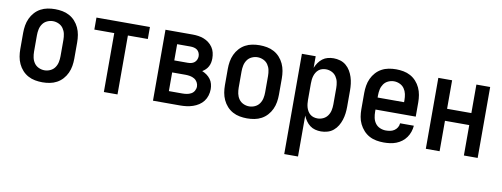

<svg xmlns="http://www.w3.org/2000/svg" viewBox="-61 -849 3622 1386"><g transform="rotate(10 1750.0 -156.5)"><path d="M250 8Q223 8 196 3Q169 -2 145 -15Q121 -28 102.5 -48.5Q84 -69 72.5 -94Q61 -119 56.5 -146Q52 -173 52 -200V-320Q52 -347 56.5 -374Q61 -401 72.5 -426Q84 -451 102.5 -471.5Q121 -492 145 -505Q169 -518 196 -523Q223 -528 250 -528Q277 -528 304 -523Q331 -518 355 -505Q379 -492 397.5 -471.5Q416 -451 427.5 -426Q439 -401 443.5 -374Q448 -347 448 -320V-200Q448 -173 443.5 -146Q439 -119 427.5 -94Q416 -69 397.5 -48.5Q379 -28 355 -15Q331 -2 304 3Q277 8 250 8ZM250 -80Q272 -80 292.5 -89.5Q313 -99 325.5 -117Q338 -135 342.5 -156.5Q347 -178 347 -200V-320Q347 -342 342.5 -363.5Q338 -385 325.5 -403Q313 -421 292.5 -430.5Q272 -440 250 -440Q228 -440 207.5 -430.5Q187 -421 174.5 -403Q162 -385 157.5 -363.5Q153 -342 153 -320V-200Q153 -178 157.5 -156.5Q162 -135 174.5 -117Q187 -99 207.5 -89.5Q228 -80 250 -80Z M700 0V-432H554V-520H946V-432H800V0Z M1060 0V-520H1259Q1280 -520 1301 -517Q1322 -514 1341.5 -506.5Q1361 -499 1378 -486Q1395 -473 1407 -455.5Q1419 -438 1424 -417Q1429 -396 1429 -375Q1429 -359 1426 -344Q1423 -329 1415.5 -315Q1408 -301 1397 -290.5Q1386 -280 1373 -272Q1391 -265 1407 -253.5Q1423 -242 1434.5 -226.5Q1446 -211 1451 -192Q1456 -173 1456 -154Q1456 -130 1449 -107Q1442 -84 1428 -65.5Q1414 -47 1394 -34Q1374 -21 1351.5 -13.5Q1329 -6 1305.5 -3Q1282 0 1259 0ZM1161 -313H1259Q1272 -313 1285 -316Q1298 -319 1308 -327Q1318 -335 1323.5 -347.5Q1329 -360 1329 -373Q1329 -386 1323.5 -398.5Q1318 -411 1308 -418.5Q1298 -426 1285 -429Q1272 -432 1259 -432H1161ZM1161 -88H1259Q1275 -88 1291.5 -90.5Q1308 -93 1323 -101Q1338 -109 1346.5 -124Q1355 -139 1355 -156Q1355 -172 1346.5 -187Q1338 -202 1323.5 -210.5Q1309 -219 1292 -222Q1275 -225 1259 -225H1161Z M1750 8Q1723 8 1696 3Q1669 -2 1645 -15Q1621 -28 1602.5 -48.5Q1584 -69 1572.5 -94Q1561 -119 1556.5 -146Q1552 -173 1552 -200V-320Q1552 -347 1556.5 -374Q1561 -401 1572.5 -426Q1584 -451 1602.5 -471.5Q1621 -492 1645 -505Q1669 -518 1696 -523Q1723 -528 1750 -528Q1777 -528 1804 -523Q1831 -518 1855 -505Q1879 -492 1897.5 -471.5Q1916 -451 1927.5 -426Q1939 -401 1943.5 -374Q1948 -347 1948 -320V-200Q1948 -173 1943.5 -146Q1939 -119 1927.5 -94Q1916 -69 1897.5 -48.5Q1879 -28 1855 -15Q1831 -2 1804 3Q1777 8 1750 8ZM1750 -80Q1772 -80 1792.5 -89.5Q1813 -99 1825.5 -117Q1838 -135 1842.5 -156.5Q1847 -178 1847 -200V-320Q1847 -342 1842.5 -363.5Q1838 -385 1825.5 -403Q1813 -421 1792.5 -430.5Q1772 -440 1750 -440Q1728 -440 1707.5 -430.5Q1687 -421 1674.5 -403Q1662 -385 1657.5 -363.5Q1653 -342 1653 -320V-200Q1653 -178 1657.5 -156.5Q1662 -135 1674.5 -117Q1687 -99 1707.5 -89.5Q1728 -80 1750 -80Z M2060 215V-520H2161V-435Q2169 -455 2181.5 -473Q2194 -491 2211 -504Q2228 -517 2249 -522.5Q2270 -528 2292 -528Q2316 -528 2340 -521Q2364 -514 2383 -498Q2402 -482 2414.5 -461Q2427 -440 2434.5 -416.5Q2442 -393 2445 -368.5Q2448 -344 2448 -320V-200Q2448 -176 2445 -151.5Q2442 -127 2434.5 -103.5Q2427 -80 2414.5 -59Q2402 -38 2383 -22Q2364 -6 2340 1Q2316 8 2292 8Q2270 8 2249 2.5Q2228 -3 2211 -16Q2194 -29 2181.5 -47Q2169 -65 2161 -85V215ZM2251 -80Q2273 -80 2293 -89.5Q2313 -99 2325.5 -117Q2338 -135 2342.5 -156.5Q2347 -178 2347 -200V-320Q2347 -342 2342.5 -363.5Q2338 -385 2325.5 -403Q2313 -421 2293 -430.5Q2273 -440 2251 -440Q2237 -440 2223 -436Q2209 -432 2198 -423Q2187 -414 2179.5 -401.5Q2172 -389 2168 -375.5Q2164 -362 2162.5 -348Q2161 -334 2161 -320V-200Q2161 -186 2162.5 -172Q2164 -158 2168 -144.5Q2172 -131 2179.5 -118.5Q2187 -106 2198 -97Q2209 -88 2223 -84Q2237 -80 2251 -80Z M2752 8Q2725 8 2697.5 3Q2670 -2 2646 -15Q2622 -28 2603.5 -48.5Q2585 -69 2573 -93.5Q2561 -118 2556.5 -145.5Q2552 -173 2552 -200V-320Q2552 -347 2556.5 -374Q2561 -401 2572.5 -426Q2584 -451 2602.5 -471.5Q2621 -492 2645 -505Q2669 -518 2696 -523Q2723 -528 2750 -528Q2777 -528 2804 -523Q2831 -518 2855 -505Q2879 -492 2897.5 -471.5Q2916 -451 2927.5 -426Q2939 -401 2943.5 -374Q2948 -347 2948 -320V-216H2653V-200Q2653 -178 2657.5 -156Q2662 -134 2675 -116Q2688 -98 2709 -89Q2730 -80 2752 -80Q2768 -80 2784 -83Q2800 -86 2813.5 -95Q2827 -104 2835.5 -118Q2844 -132 2845 -149H2946Q2944 -125 2936.5 -103Q2929 -81 2915.5 -62Q2902 -43 2883.5 -29Q2865 -15 2843 -6.5Q2821 2 2798 5Q2775 8 2752 8ZM2847 -304V-320Q2847 -342 2842.5 -363.5Q2838 -385 2825.5 -403Q2813 -421 2792.5 -430.5Q2772 -440 2750 -440Q2728 -440 2707.5 -430.5Q2687 -421 2674.5 -403Q2662 -385 2657.5 -363.5Q2653 -342 2653 -320V-304Z M3060 0V-520H3161V-311H3339V-520H3440V0H3339V-223H3161V0Z"/></g></svg>

Font: Iosevka Curly Semibold
Style: Regular
Weight: 600
Monospace: yes
Designer: Belleve Invis
Foundry: Belleve Invis
Version: Version 22.1.2; ttfautohint (v1.8.4)